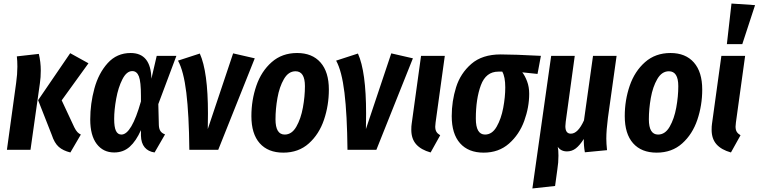

<svg xmlns="http://www.w3.org/2000/svg" viewBox="-20 -845 4279 1083"><path d="M272 -84 195 -280 376 -545 479 -488 328 -279 399 -127Q408 -109 416.5 -100Q425 -91 436 -86L377 15Q336 5 311.5 -16.5Q287 -38 272 -84ZM71 -377Q78 -427 78 -469Q78 -502 75 -527L199 -541Q210 -495 210 -447Q210 -409 205 -375L152 0H19Z M834 -401 864 -530H975L873 -258L876 -139Q877 -117 885.5 -105Q894 -93 911 -87L852 15Q816 10 796 -14Q776 -38 775 -80V-111Q748 -50 712 -17.5Q676 15 624 15Q562 15 525.5 -33Q489 -81 489 -171Q489 -260 512.5 -346Q536 -432 587.5 -489Q639 -546 717 -546Q831 -546 834 -401ZM624 -174Q624 -128 634 -107Q644 -86 665 -86Q722 -86 775 -273V-304Q775 -384 763.5 -414Q752 -444 726 -444Q694 -444 670.5 -398Q647 -352 635.5 -288.5Q624 -225 624 -174Z M1153 -205Q1153 -148 1152 -117L1295 -544L1417 -516L1211 0H1048Q1046 -199 1031 -322Q1016 -445 984 -503L1107 -543Q1153 -441 1153 -205Z M1398 -190Q1398 -280 1426 -361.5Q1454 -443 1512.5 -494.5Q1571 -546 1656 -546Q1741 -546 1788 -492.5Q1835 -439 1835 -340Q1835 -251 1807.5 -169.5Q1780 -88 1722 -36Q1664 16 1578 16Q1492 16 1445 -37Q1398 -90 1398 -190ZM1700 -359Q1700 -443 1647 -443Q1607 -443 1581.5 -399Q1556 -355 1545 -292.5Q1534 -230 1534 -172Q1534 -86 1586 -86Q1626 -86 1651.5 -130.5Q1677 -175 1688.5 -238Q1700 -301 1700 -359Z M2045 -205Q2045 -148 2044 -117L2187 -544L2309 -516L2103 0H1940Q1938 -199 1923 -322Q1908 -445 1876 -503L1999 -543Q2045 -441 2045 -205Z M2437 -154Q2435 -136 2435 -131Q2435 -113 2441.5 -102Q2448 -91 2463 -82L2409 15Q2355 0 2327.5 -31Q2300 -62 2300 -113Q2300 -134 2302 -146L2355 -530H2489Z M2528 -190Q2528 -274 2552.5 -352.5Q2577 -431 2638.5 -484.5Q2700 -538 2804 -538Q2879 -538 3031 -530L3012 -428L2926 -437Q2941 -418 2953 -386.5Q2965 -355 2965 -316Q2965 -240 2937 -163Q2909 -86 2851 -35Q2793 16 2708 16Q2622 16 2575 -37Q2528 -90 2528 -190ZM2830 -352Q2830 -412 2813 -441H2791Q2721 -441 2692.5 -364.5Q2664 -288 2664 -176Q2664 -86 2716 -86Q2756 -86 2781.5 -130.5Q2807 -175 2818.5 -236.5Q2830 -298 2830 -352Z M3400 -63Q3400 -36 3404 2L3279 14Q3272 -26 3273 -61Q3250 -25 3228 -8Q3206 9 3178 9Q3144 9 3126 -17Q3130 0 3130 33Q3130 73 3124 109L3111 204L2983 218L3089 -530H3222L3171 -158Q3169 -138 3169 -133Q3169 -91 3200 -91Q3240 -91 3274 -166L3325 -530H3458L3409 -180Q3400 -111 3400 -63Z M3504 -190Q3504 -280 3532 -361.5Q3560 -443 3618.5 -494.5Q3677 -546 3762 -546Q3847 -546 3894 -492.5Q3941 -439 3941 -340Q3941 -251 3913.5 -169.5Q3886 -88 3828 -36Q3770 16 3684 16Q3598 16 3551 -37Q3504 -90 3504 -190ZM3806 -359Q3806 -443 3753 -443Q3713 -443 3687.5 -399Q3662 -355 3651 -292.5Q3640 -230 3640 -172Q3640 -86 3692 -86Q3732 -86 3757.5 -130.5Q3783 -175 3794.5 -238Q3806 -301 3806 -359Z M4131 -154Q4129 -136 4129 -131Q4129 -113 4135.5 -102Q4142 -91 4157 -82L4103 15Q4049 0 4021.5 -31Q3994 -62 3994 -113Q3994 -134 3996 -146L4049 -530H4183ZM4239 -816 4167 -596H4080L4106 -825Z"/></svg>

Font: Fira Sans Compressed SemiBold
Style: Italic
Weight: 600
Width: 1
Italic angle: -8°
Designer: bBox Type GmbH & Carrois Corporate GbR & Edenspiekermann AG
Foundry: bBox Type GmbH & Carrois Corporate GbR & Edenspiekermann AG
Version: Version 4.301